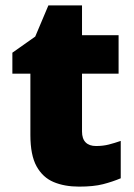

<svg xmlns="http://www.w3.org/2000/svg" viewBox="-20 -684 500 714"><path d="M337 -141Q363 -141 384.5 -146.5Q406 -152 429 -160V-21Q398 -8 363 1Q328 10 274 10Q220 10 179.5 -7Q139 -24 116 -65.5Q93 -107 93 -182V-410H26V-488L111 -548L160 -664H285V-553H421V-410H285V-195Q285 -168 298.5 -154.5Q312 -141 337 -141Z"/></svg>

Font: Noto Sans Khmer Black
Style: Regular
Weight: 900
Version: Version 2.003